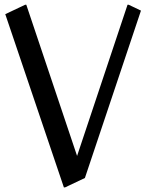

<svg xmlns="http://www.w3.org/2000/svg" viewBox="-20 -777 622 816"><path d="M251.5 19.5 2.4 -716.8 86.9 -756.8H91.8L307.6 -114.3L522 -756.8H526.9L579.1 -731.9L340.8 -20.5L256.3 19.5Z"/></svg>

Font: Nova Slim
Style: Book
Weight: 400
Version: Version 2.000